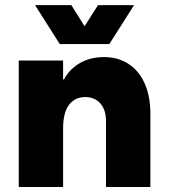

<svg xmlns="http://www.w3.org/2000/svg" viewBox="-20 -745 674 765"><path d="M54.7 -503.9H231.4V-428.7H234.9Q257.3 -470.2 298.8 -493.9Q340.3 -517.6 393.6 -517.6Q450.7 -517.6 492.4 -490.2Q534.2 -462.9 556.6 -412.1Q579.1 -361.3 579.1 -292V0H402.3V-260.7Q402.8 -306.2 380.6 -332Q358.4 -357.9 319.3 -358.4Q278.3 -357.9 254.9 -327.1Q231.4 -296.4 231.4 -232.4V0H54.7ZM264.2 -724.6 316.9 -640.6 370.6 -724.6H514.2L415.5 -569.3H218.3L119.6 -724.6Z"/></svg>

Font: Wanted Sans Black
Style: Regular
Weight: 900
Designer: Original Design by Kil Hyung-jin and Kang Hanbin, Wanted Lab, Inc; Hangeul from Source Han Sans by Jang Soo-young and Ka
Foundry: Wanted Lab, Inc.
Version: Version 1.003